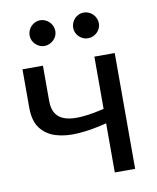

<svg xmlns="http://www.w3.org/2000/svg" viewBox="-80 -765 675 827"><g transform="rotate(-10 257.5 -351.0)"><path d="M444 -506.5V0H355V-215Q290 -198 232.8 -193.8Q175.5 -189.5 132.8 -202.5Q90 -215.5 65.2 -248.2Q40.5 -281 40.5 -339V-506.5H130V-352.5Q130 -316 144.8 -295Q159.5 -274 188 -266Q216.5 -258 258.5 -261.5Q300.5 -265 355 -278V-506.5ZM208.5 -644.5Q208.5 -633 204 -623Q199.5 -613 191.5 -605.5Q183.5 -598 173.2 -593.5Q163 -589 151.5 -589Q140.5 -589 130.5 -593.5Q120.5 -598 112.8 -605.5Q105 -613 100.5 -623Q96 -633 96 -644.5Q96 -656 100.5 -666.5Q105 -677 112.8 -684.8Q120.5 -692.5 130.5 -697Q140.5 -701.5 151.5 -701.5Q163 -701.5 173.2 -697Q183.5 -692.5 191.5 -684.8Q199.5 -677 204 -666.5Q208.5 -656 208.5 -644.5ZM399 -644.5Q399 -633 394.5 -623Q390 -613 382.2 -605.5Q374.5 -598 364.2 -593.5Q354 -589 342.5 -589Q331 -589 320.8 -593.5Q310.5 -598 303 -605.5Q295.5 -613 291 -623Q286.5 -633 286.5 -644.5Q286.5 -656 291 -666.5Q295.5 -677 303 -684.8Q310.5 -692.5 320.8 -697Q331 -701.5 342.5 -701.5Q354 -701.5 364.2 -697Q374.5 -692.5 382.2 -684.8Q390 -677 394.5 -666.5Q399 -656 399 -644.5Z"/></g></svg>

Font: Lato
Style: Regular
Weight: 400
Designer: Lukasz Dziedzic with Adam Twardoch and Botio Nikoltchev
Foundry: tyPoland Lukasz Dziedzic
Version: Version 2.015; 2015-08-06; http://www.latofonts.com/